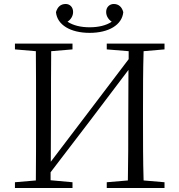

<svg xmlns="http://www.w3.org/2000/svg" viewBox="-20 -944 900 964"><path d="M430 -779C526 -779 593 -819 599 -883C592 -910 575 -924 551 -924C531 -924 513 -909 513 -884C513 -865 523 -847 541 -835C513 -816 474 -807 430 -807C386 -807 348 -816 319 -835C337 -847 347 -865 347 -884C347 -909 330 -924 310 -924C285 -924 269 -910 261 -883C267 -819 334 -779 430 -779ZM516 -696 626 -687V-647L428 -386L235 -132L236 -390C236 -490 236 -590 237 -687L344 -696V-725H55V-696L160 -687C161 -590 161 -490 161 -390V-335C161 -235 161 -136 160 -38L55 -29V0H344V-29L234 -39V-79L429 -334L625 -593L624 -341C624 -236 624 -136 622 -38L516 -29V0H806V-29L701 -38C698 -137 698 -235 698 -335V-390C698 -490 698 -590 701 -687L806 -696V-725H516Z"/></svg>

Font: Noto Serif HK Light
Style: Regular
Weight: 300
Designer: Ryoko NISHIZUKA 西塚涼子 (kana & ideographs); Frank Grießhammer (Latin, Greek & Cyrillic); Wenlong ZHANG 张文龙 (bopomofo); San
Foundry: Adobe
Version: Version 2.001;hotconv 1.1.0;makeotfexe 2.6.0